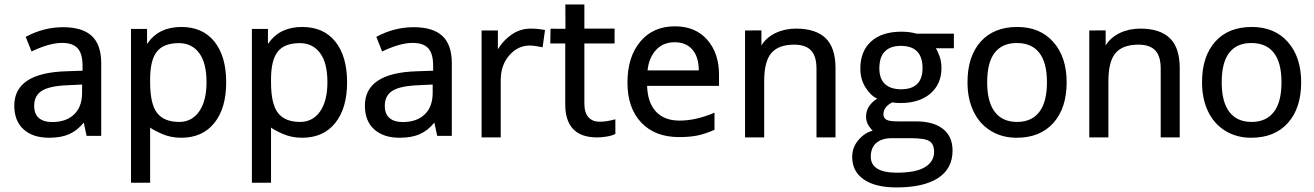

<svg xmlns="http://www.w3.org/2000/svg" viewBox="-20 -611 5838 853"><path d="M364.7 -7.3 352.1 -66.4Q323.7 -31.2 287.6 -15.1Q251.5 1 197.8 1Q126 1 84.7 -36.4Q43.5 -73.7 43.5 -141.6Q43.5 -287.6 275.4 -294.4L346.7 -296.9V-319.8Q346.7 -372.6 325 -396.5Q303.2 -420.4 255.4 -420.4Q199.7 -420.4 120.1 -382.3L94.2 -447.3Q134.3 -468.8 175.8 -479.5Q217.3 -490.2 259.8 -490.2Q345.7 -490.2 387.7 -451.4Q429.7 -412.6 429.7 -329.6V-7.3ZM211.9 -68.8Q273.9 -68.8 309.3 -102.8Q344.7 -136.7 344.7 -199.2V-235.4L282.2 -232.4Q201.2 -229.5 166.5 -208Q131.8 -186.5 131.8 -140.6Q131.8 -105 152.6 -86.9Q173.3 -68.8 211.9 -68.8Z M785.2 1Q738.3 1 699 -16.4Q659.7 -33.7 647 -44.4V200.7H562V-482.4H633.3V-416Q661.1 -455.6 698.7 -473.4Q736.3 -491.2 785.2 -491.2Q880.9 -491.2 932.9 -425.8Q984.9 -360.4 984.9 -245.6Q984.9 -129.9 932.1 -64.5Q879.4 1 785.2 1ZM774.9 -419.4Q707.5 -419.4 677.5 -382.3Q647.5 -345.2 647 -261.2V-245.6Q647 -148.9 678 -109.1Q709 -69.3 776.4 -69.3Q832 -69.3 864.7 -115.7Q897.5 -162.1 897.5 -246.1Q897.5 -331.5 864.7 -375.5Q832 -419.4 774.9 -419.4Z M1322.3 1Q1275.4 1 1236.1 -16.4Q1196.8 -33.7 1184.1 -44.4V200.7H1099.1V-482.4H1170.4V-416Q1198.2 -455.6 1235.8 -473.4Q1273.4 -491.2 1322.3 -491.2Q1418 -491.2 1470 -425.8Q1522 -360.4 1522 -245.6Q1522 -129.9 1469.2 -64.5Q1416.5 1 1322.3 1ZM1312 -419.4Q1244.6 -419.4 1214.6 -382.3Q1184.6 -345.2 1184.1 -261.2V-245.6Q1184.1 -148.9 1215.1 -109.1Q1246.1 -69.3 1313.5 -69.3Q1369.1 -69.3 1401.9 -115.7Q1434.6 -162.1 1434.6 -246.1Q1434.6 -331.5 1401.9 -375.5Q1369.1 -419.4 1312 -419.4Z M1922.4 -7.3 1909.7 -66.4Q1881.3 -31.2 1845.2 -15.1Q1809.1 1 1755.4 1Q1683.6 1 1642.3 -36.4Q1601.1 -73.7 1601.1 -141.6Q1601.1 -287.6 1833 -294.4L1904.3 -296.9V-319.8Q1904.3 -372.6 1882.6 -396.5Q1860.8 -420.4 1813 -420.4Q1757.3 -420.4 1677.7 -382.3L1651.9 -447.3Q1691.9 -468.8 1733.4 -479.5Q1774.9 -490.2 1817.4 -490.2Q1903.3 -490.2 1945.3 -451.4Q1987.3 -412.6 1987.3 -329.6V-7.3ZM1769.5 -68.8Q1831.5 -68.8 1866.9 -102.8Q1902.3 -136.7 1902.3 -199.2V-235.4L1839.8 -232.4Q1758.8 -229.5 1724.1 -208Q1689.5 -186.5 1689.5 -140.6Q1689.5 -105 1710.2 -86.9Q1731 -68.8 1769.5 -68.8Z M2338.4 -483.9Q2370.1 -483.9 2401.4 -477.5L2390.6 -400.9Q2354.5 -408.7 2333.5 -408.7Q2280.8 -408.7 2242.7 -365.2Q2204.6 -321.8 2204.6 -254.9V-0.5H2119.6V-475.6H2191.9V-392.1Q2216.3 -432.6 2254.2 -458.3Q2292 -483.9 2338.4 -483.9Z M2643.1 -70.3Q2661.1 -70.3 2677.7 -73Q2694.3 -75.7 2713.9 -81.1V-16.1Q2698.2 -7.8 2674.8 -4.2Q2651.4 -0.5 2632.8 -0.5Q2491.2 -0.5 2491.2 -147.9V-418H2424.8L2425.8 -483.4L2492.2 -482.9L2491.7 -591.3H2576.2V-483.9H2710.4V-418H2576.2V-150.9Q2576.2 -110.4 2594.2 -90.3Q2612.3 -70.3 2643.1 -70.3Z M2996.6 -2Q2890.1 -2 2828.9 -66.4Q2767.6 -130.9 2767.6 -244.1Q2767.6 -357.9 2824.5 -426Q2881.3 -494.1 2978.5 -494.1Q3069.3 -494.1 3121.8 -434.6Q3174.3 -375 3174.3 -279.8V-229.5H2855Q2856.9 -155.8 2894 -115.5Q2931.2 -75.2 2999 -75.2Q3072.3 -75.2 3154.3 -110.4V-34.2Q3112.8 -16.1 3078.6 -9Q3044.4 -2 2996.6 -2ZM2977.5 -423.3Q2925.8 -423.3 2894.3 -388.9Q2862.8 -354.5 2856.9 -298.3H3084.5Q3084.5 -357.4 3056.4 -390.4Q3028.3 -423.3 2977.5 -423.3Z M3607.4 -0.5V-306.2Q3607.4 -360.8 3583.5 -386.7Q3559.6 -412.6 3507.8 -412.6Q3439 -412.6 3407 -375.5Q3375 -338.4 3375 -249.5V-0.5H3290V-475.6L3362.8 -476.1V-409.2Q3384.8 -444.8 3425.8 -464.4Q3466.8 -483.9 3516.6 -483.9Q3603.5 -483.9 3647.7 -441.7Q3691.9 -399.4 3691.9 -308.6V-0.5Z M4217.8 -461.4V-396.5H4137.2Q4143.6 -388.7 4153.1 -364Q4162.6 -339.4 4162.6 -308.6Q4162.6 -237.8 4113.8 -195.6Q4064.9 -153.3 3981 -153.3Q3959.5 -153.3 3943.8 -156.2Q3904.8 -136.2 3904.8 -103Q3904.8 -86.9 3918 -79.3Q3931.2 -71.8 3966.8 -71.8H4048.8Q4127 -71.8 4169.4 -38.3Q4211.9 -4.9 4211.9 58.1Q4211.9 138.2 4147.7 179.9Q4083.5 221.7 3962.9 221.7Q3869.1 221.7 3817.6 186.3Q3766.1 150.9 3766.1 86.4Q3766.1 42.5 3794.7 10Q3823.2 -22.5 3857.4 -30.3Q3853.5 -32.2 3840.6 -50.5Q3827.6 -68.8 3827.6 -92.8Q3827.6 -119.6 3841.8 -139.9Q3856 -160.2 3877.4 -172.9Q3849.6 -184.6 3825.9 -221.4Q3802.2 -258.3 3802.2 -305.7Q3802.2 -383.8 3850.3 -427Q3898.4 -470.2 3984.9 -470.2Q4022.5 -470.2 4051.8 -461.4ZM3848.6 85.4Q3848.6 120.1 3877.7 138.2Q3906.7 156.2 3963.9 156.2Q4049.8 156.2 4089.8 131.3Q4129.9 106.4 4129.9 64Q4129.9 29.3 4109.1 16.1Q4088.4 2.9 4026.4 2.9H3942.4Q3897.5 2.9 3873 24.2Q3848.6 45.4 3848.6 85.4ZM3886.7 -307.1Q3886.7 -260.7 3911.9 -237.5Q3937 -214.4 3983.4 -214.4Q4078.6 -214.4 4078.6 -308.6Q4078.6 -407.2 3981.9 -407.2Q3936 -407.2 3911.4 -382.6Q3886.7 -357.9 3886.7 -307.1Z M4718.8 -245.6Q4718.8 -130.9 4659.9 -64.9Q4601.1 1 4496.6 1Q4432.1 1 4382.1 -29.5Q4332 -60.1 4305.2 -115.7Q4278.3 -171.4 4278.3 -245.6Q4278.3 -360.4 4336.7 -425.8Q4395 -491.2 4499.5 -491.2Q4600.6 -491.2 4659.7 -424.3Q4718.8 -357.4 4718.8 -245.6ZM4365.7 -245.6Q4365.7 -158.2 4399.7 -113.8Q4433.6 -69.3 4498.5 -69.3Q4563 -69.3 4597.2 -113.5Q4631.3 -157.7 4631.3 -245.6Q4631.3 -332.5 4597.4 -376.2Q4563.5 -419.9 4497.6 -419.9Q4432.6 -419.9 4399.2 -376.7Q4365.7 -333.5 4365.7 -245.6Z M5136.7 -0.5V-306.2Q5136.7 -360.8 5112.8 -386.7Q5088.9 -412.6 5037.1 -412.6Q4968.3 -412.6 4936.3 -375.5Q4904.3 -338.4 4904.3 -249.5V-0.5H4819.3V-475.6L4892.1 -476.1V-409.2Q4914.1 -444.8 4955.1 -464.4Q4996.1 -483.9 5045.9 -483.9Q5132.8 -483.9 5177 -441.7Q5221.2 -399.4 5221.2 -308.6V-0.5Z M5760.7 -245.6Q5760.7 -130.9 5701.9 -64.9Q5643.1 1 5538.6 1Q5474.1 1 5424.1 -29.5Q5374 -60.1 5347.2 -115.7Q5320.3 -171.4 5320.3 -245.6Q5320.3 -360.4 5378.7 -425.8Q5437 -491.2 5541.5 -491.2Q5642.6 -491.2 5701.7 -424.3Q5760.7 -357.4 5760.7 -245.6ZM5407.7 -245.6Q5407.7 -158.2 5441.7 -113.8Q5475.6 -69.3 5540.5 -69.3Q5605 -69.3 5639.2 -113.5Q5673.3 -157.7 5673.3 -245.6Q5673.3 -332.5 5639.4 -376.2Q5605.5 -419.9 5539.6 -419.9Q5474.6 -419.9 5441.2 -376.7Q5407.7 -333.5 5407.7 -245.6Z"/></svg>

Font: XL-Viking
Style: Regular
Weight: 400
Foundry: Ascender Corporation
Version: Version 1.10 March 23, 2015